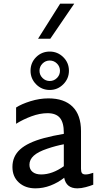

<svg xmlns="http://www.w3.org/2000/svg" viewBox="-20 -1020 548 1050"><path d="M331 -48Q297 -21 256.5 -5.5Q216 10 174 10Q118 10 83 -22Q48 -54 48 -107Q48 -165 90 -203Q132 -241 221 -265Q270 -278 329 -288V-294Q329 -350 307.5 -375.5Q286 -401 240 -401Q198 -401 152 -384Q106 -367 68 -343V-432Q97 -451 146.5 -466.5Q196 -482 245 -482Q331 -482 377 -436.5Q423 -391 423 -303V-97Q423 -80 428.5 -73Q434 -66 448 -66Q465 -66 490 -75V-10Q473 -3 448.5 3.5Q424 10 403 10Q342 10 331 -48ZM205 -66Q266 -66 329 -111V-231Q286 -223 239 -207Q188 -190 164.5 -168.5Q141 -147 141 -119Q141 -94 158 -80Q175 -66 205 -66ZM147 -633Q147 -677 177.5 -707.5Q208 -738 252 -738Q295 -738 326 -707.5Q357 -677 357 -633Q357 -590 326 -559Q295 -528 252 -528Q208 -528 177.5 -559Q147 -590 147 -633ZM308 -633Q308 -656 291.5 -672.5Q275 -689 252 -689Q229 -689 212.5 -672.5Q196 -656 196 -633Q196 -610 212.5 -593.5Q229 -577 252 -577Q275 -577 291.5 -593.5Q308 -610 308 -633ZM309 -1000H386L255 -808H188Z"/></svg>

Font: Madhuban
Style: Regular
Weight: 400
Designer: jaikishan Patel
Foundry: MagicType
Version: Version 1.000